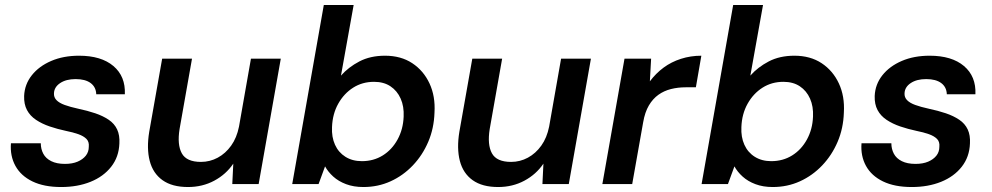

<svg xmlns="http://www.w3.org/2000/svg" viewBox="-20 -740 3987 772"><path d="M226 12Q157 12 110.5 -10.5Q64 -33 42 -73Q20 -113 24 -164H144Q144 -141 154 -122Q164 -103 186 -92Q208 -81 241 -81Q271 -81 292 -90Q313 -99 325 -114Q337 -129 337 -150Q339 -170 327.5 -181.5Q316 -193 295 -200.5Q274 -208 244 -214Q211 -221 180 -231.5Q149 -242 125 -258Q101 -274 88.5 -297.5Q76 -321 77 -354Q79 -401 108 -437.5Q137 -474 186 -495Q235 -516 298 -516Q387 -516 436 -474.5Q485 -433 482 -361H367Q366 -390 344.5 -406Q323 -422 284 -422Q246 -422 222 -406Q198 -390 197 -365Q196 -349 207 -337.5Q218 -326 240 -318Q262 -310 294 -303Q332 -295 363 -284.5Q394 -274 417 -258.5Q440 -243 451 -219.5Q462 -196 460 -163Q458 -109 427 -69.5Q396 -30 344 -9Q292 12 226 12Z M736 12Q672 12 633.5 -15.5Q595 -43 582 -93Q569 -143 580 -210L632 -504H752L702 -221Q692 -158 711 -123.5Q730 -89 788 -89Q824 -89 855.5 -106Q887 -123 909.5 -154.5Q932 -186 941 -231L989 -504H1109L1020 0H914L918 -82Q889 -39 841.5 -13.5Q794 12 736 12Z M1441 12Q1402 12 1371.5 0.5Q1341 -11 1320 -30Q1299 -49 1287 -71L1261 0H1155L1282 -720H1402L1351 -436Q1381 -470 1425 -493Q1469 -516 1528 -516Q1592 -516 1637.5 -486Q1683 -456 1707 -404.5Q1731 -353 1727 -287Q1725 -224 1702 -170Q1679 -116 1640 -75Q1601 -34 1550.5 -11Q1500 12 1441 12ZM1435 -92Q1482 -92 1519 -115Q1556 -138 1578.5 -179Q1601 -220 1603 -271Q1605 -312 1591 -343.5Q1577 -375 1550 -393Q1523 -411 1484 -411Q1437 -411 1400 -387.5Q1363 -364 1340 -323Q1317 -282 1315 -229Q1313 -189 1327 -158Q1341 -127 1369 -109.5Q1397 -92 1435 -92Z M1983 12Q1919 12 1880.5 -15.5Q1842 -43 1829 -93Q1816 -143 1827 -210L1879 -504H1999L1949 -221Q1939 -158 1958 -123.5Q1977 -89 2035 -89Q2071 -89 2102.5 -106Q2134 -123 2156.5 -154.5Q2179 -186 2188 -231L2236 -504H2356L2267 0H2161L2165 -82Q2136 -39 2088.5 -13.5Q2041 12 1983 12Z M2402 0 2491 -504H2598L2593 -413Q2617 -445 2648 -468Q2679 -491 2718 -503.5Q2757 -516 2800 -516L2778 -389H2737Q2706 -389 2678 -382Q2650 -375 2627.5 -359Q2605 -343 2589 -316Q2573 -289 2566 -248L2522 0Z M3087 12Q3048 12 3017.5 0.5Q2987 -11 2966 -30Q2945 -49 2933 -71L2907 0H2801L2928 -720H3048L2997 -436Q3027 -470 3071 -493Q3115 -516 3174 -516Q3238 -516 3283.5 -486Q3329 -456 3353 -404.5Q3377 -353 3373 -287Q3371 -224 3348 -170Q3325 -116 3286 -75Q3247 -34 3196.5 -11Q3146 12 3087 12ZM3081 -92Q3128 -92 3165 -115Q3202 -138 3224.5 -179Q3247 -220 3249 -271Q3251 -312 3237 -343.5Q3223 -375 3196 -393Q3169 -411 3130 -411Q3083 -411 3046 -387.5Q3009 -364 2986 -323Q2963 -282 2961 -229Q2959 -189 2973 -158Q2987 -127 3015 -109.5Q3043 -92 3081 -92Z M3646 12Q3577 12 3530.5 -10.5Q3484 -33 3462 -73Q3440 -113 3444 -164H3564Q3564 -141 3574 -122Q3584 -103 3606 -92Q3628 -81 3661 -81Q3691 -81 3712 -90Q3733 -99 3745 -114Q3757 -129 3757 -150Q3759 -170 3747.5 -181.5Q3736 -193 3715 -200.5Q3694 -208 3664 -214Q3631 -221 3600 -231.5Q3569 -242 3545 -258Q3521 -274 3508.5 -297.5Q3496 -321 3497 -354Q3499 -401 3528 -437.5Q3557 -474 3606 -495Q3655 -516 3718 -516Q3807 -516 3856 -474.5Q3905 -433 3902 -361H3787Q3786 -390 3764.5 -406Q3743 -422 3704 -422Q3666 -422 3642 -406Q3618 -390 3617 -365Q3616 -349 3627 -337.5Q3638 -326 3660 -318Q3682 -310 3714 -303Q3752 -295 3783 -284.5Q3814 -274 3837 -258.5Q3860 -243 3871 -219.5Q3882 -196 3880 -163Q3878 -109 3847 -69.5Q3816 -30 3764 -9Q3712 12 3646 12Z"/></svg>

Font: DM Sans SemiBold
Style: Italic
Weight: 600
Italic angle: -10°
Designer: Colophon Foundry, Jonny Pinhorn
Foundry: Colophon Foundry
Version: Version 4.004;gftools[0.9.30]